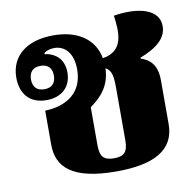

<svg xmlns="http://www.w3.org/2000/svg" viewBox="-72 -675 773 760"><g transform="rotate(-10 315.0 -295.0)"><path d="M336 12C487 12 572 -32 572 -137V-315C572 -357 558 -396 508 -411V-415C578 -442 616 -476 616 -523C616 -592 532 -613 433 -597C443 -526 446 -452 361 -439C346 -518 280 -562 183 -562C77 -562 10 -510 10 -422C10 -359 44 -314 113 -314C173 -314 213 -349 213 -408C213 -445 197 -470 173 -483C163 -489 151 -493 138 -494L136 -498C143 -506 159 -512 178 -512C221 -512 253 -478 253 -413C253 -321 189 -277 100 -274V-137C100 -49 156 12 336 12ZM112 -358C81 -358 66 -376 66 -405C66 -434 81 -452 112 -452C143 -452 158 -434 158 -405C158 -376 143 -358 112 -358ZM280 -104V-256C335 -295 362 -337 364 -398C388 -385 392 -362 392 -311V-104C392 -58 378 -41 336 -41C294 -41 280 -58 280 -104Z"/></g></svg>

Font: Noto Serif Thai Black
Style: Regular
Weight: 900
Designer: Monotype Design Team
Foundry: Monotype Imaging Inc.
Version: Version 2.002